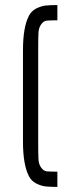

<svg xmlns="http://www.w3.org/2000/svg" viewBox="-20 -692 294 763"><path d="M131.8 -129.9Q131.8 -81.1 132.8 -60.1Q133.8 -39.1 143.6 -25.9Q153.3 -12.7 165 -11.2Q176.8 -9.8 208 -9.8V50.8Q177.7 50.8 160.6 48.8Q143.6 46.9 124 37.1Q104.5 27.3 94.7 7.8Q71.3 -38.1 71.3 -129.9V-491.2Q71.3 -584 94.7 -628.9Q104.5 -648.4 124 -658.2Q143.6 -668 160.6 -669.9Q177.7 -671.9 208 -671.9V-611.3Q176.8 -611.3 165 -609.9Q153.3 -608.4 143.6 -595.2Q133.8 -582 132.8 -561Q131.8 -540 131.8 -491.2Z"/></svg>

Font: Jura
Style: Medium
Weight: 500
Version: Version 2.6.1